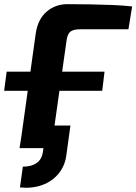

<svg xmlns="http://www.w3.org/2000/svg" viewBox="-31 -713 656 924"><path d="M63 0 80 -109H308L288 36Q281 86 250.5 123Q220 160 172 177.5Q124 195 65 189L79 89Q120 89 144.5 72Q169 55 175 22L178 0ZM-11 -276 1 -368H472L461 -276ZM294 -693Q347 -693 402 -692Q457 -691 509 -689Q561 -687 605 -682L587 -572H354Q322 -572 307.5 -560.5Q293 -549 289 -516L216 0H64L141 -552Q151 -620 193 -656.5Q235 -693 294 -693Z"/></svg>

Font: Exo 2
Style: Bold Italic
Weight: 700
Italic angle: -8°
Designer: Natanael Gama
Foundry: Natanael Gama
Version: Version 2.010